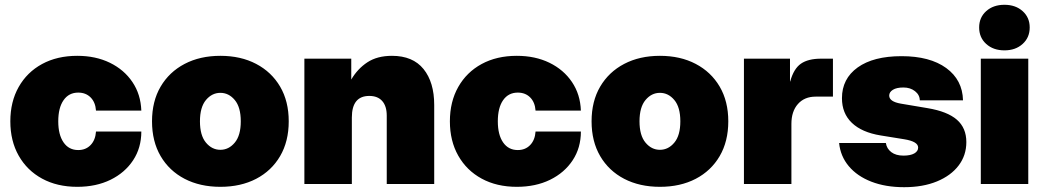

<svg xmlns="http://www.w3.org/2000/svg" viewBox="-20 -757 4293 790"><path d="M297.9 11.7Q215.3 11.7 153.3 -22Q91.3 -55.7 56.9 -116.5Q22.5 -177.2 22.5 -257.8Q22.5 -338.4 56.9 -399.2Q91.3 -460 153.3 -493.7Q215.3 -527.3 297.9 -527.3Q373.5 -527.3 432.1 -498.8Q490.7 -470.2 524.9 -419.4Q559.1 -368.7 561.5 -301.8H375Q372.6 -336.4 352.8 -356.2Q333 -376 301.8 -376Q263.2 -376 241.5 -344.7Q219.7 -313.5 219.7 -257.8Q219.7 -202.6 241.5 -171.1Q263.2 -139.6 301.8 -139.6Q333 -139.6 352.8 -160.2Q372.6 -180.7 375 -215.8H561.5Q561.5 -148.9 527.8 -97.7Q494.1 -46.4 434.8 -17.3Q375.5 11.7 297.9 11.7Z M886.7 11.7Q803.2 11.7 739.7 -21.2Q676.3 -54.2 640.9 -114.7Q605.5 -175.3 605.5 -257.8Q605.5 -340.3 640.9 -400.6Q676.3 -460.9 739.7 -494.1Q803.2 -527.3 886.7 -527.3Q970.7 -527.3 1033.9 -494.1Q1097.2 -460.9 1132.6 -400.6Q1168 -340.3 1168 -257.8Q1168 -175.3 1132.6 -114.7Q1097.2 -54.2 1033.9 -21.2Q970.7 11.7 886.7 11.7ZM886.7 -140.6Q921.4 -140.6 946 -170.2Q970.7 -199.7 970.7 -257.8Q970.7 -315.9 946 -345.5Q921.4 -375 886.7 -375Q852.1 -375 827.4 -345.5Q802.7 -315.9 802.7 -257.8Q802.7 -199.7 827.4 -170.2Q852.1 -140.6 886.7 -140.6Z M1427.7 -273.4V0H1232.4V-515.6H1425.3V-429.7Q1451.2 -474.1 1491.7 -500.7Q1532.2 -527.3 1592.8 -527.3Q1678.7 -527.3 1722.7 -472.9Q1766.6 -418.5 1766.6 -325.2V0H1571.3V-281.2Q1571.3 -320.3 1552.7 -341.3Q1534.2 -362.3 1499.5 -362.3Q1427.7 -362.3 1427.7 -273.4Z M2106.4 11.7Q2023.9 11.7 1961.9 -22Q1899.9 -55.7 1865.5 -116.5Q1831.1 -177.2 1831.1 -257.8Q1831.1 -338.4 1865.5 -399.2Q1899.9 -460 1961.9 -493.7Q2023.9 -527.3 2106.4 -527.3Q2182.1 -527.3 2240.7 -498.8Q2299.3 -470.2 2333.5 -419.4Q2367.7 -368.7 2370.1 -301.8H2183.6Q2181.2 -336.4 2161.4 -356.2Q2141.6 -376 2110.4 -376Q2071.8 -376 2050 -344.7Q2028.3 -313.5 2028.3 -257.8Q2028.3 -202.6 2050 -171.1Q2071.8 -139.6 2110.4 -139.6Q2141.6 -139.6 2161.4 -160.2Q2181.2 -180.7 2183.6 -215.8H2370.1Q2370.1 -148.9 2336.4 -97.7Q2302.7 -46.4 2243.4 -17.3Q2184.1 11.7 2106.4 11.7Z M2695.3 11.7Q2611.8 11.7 2548.3 -21.2Q2484.9 -54.2 2449.5 -114.7Q2414.1 -175.3 2414.1 -257.8Q2414.1 -340.3 2449.5 -400.6Q2484.9 -460.9 2548.3 -494.1Q2611.8 -527.3 2695.3 -527.3Q2779.3 -527.3 2842.5 -494.1Q2905.8 -460.9 2941.2 -400.6Q2976.6 -340.3 2976.6 -257.8Q2976.6 -175.3 2941.2 -114.7Q2905.8 -54.2 2842.5 -21.2Q2779.3 11.7 2695.3 11.7ZM2695.3 -140.6Q2730 -140.6 2754.6 -170.2Q2779.3 -199.7 2779.3 -257.8Q2779.3 -315.9 2754.6 -345.5Q2730 -375 2695.3 -375Q2660.6 -375 2636 -345.5Q2611.3 -315.9 2611.3 -257.8Q2611.3 -199.7 2636 -170.2Q2660.6 -140.6 2695.3 -140.6Z M3041 0V-515.6H3230.5V-421.9H3231.4Q3245.6 -474.1 3275.4 -494.9Q3305.2 -515.6 3358.4 -515.6H3407.2V-359.4H3335.9Q3290 -359.4 3263.2 -329.1Q3236.3 -298.8 3236.3 -247.1V0Z M3700.2 13.2Q3623.5 13.2 3565.2 -9.5Q3506.8 -32.2 3472.4 -73.2Q3438 -114.3 3432.6 -168.5H3625Q3628.4 -145.5 3647.2 -131.1Q3666 -116.7 3697.3 -116.7Q3726.1 -116.7 3741.9 -125.7Q3757.8 -134.8 3757.8 -149.9Q3757.8 -174.8 3700.2 -184.1L3603.5 -199.7Q3525.9 -212.4 3485.1 -251.5Q3444.3 -290.5 3444.3 -353Q3444.3 -433.1 3509 -479.5Q3573.7 -525.9 3689.5 -525.9Q3806.2 -525.9 3873.3 -477.1Q3940.4 -428.2 3942.4 -344.2H3764.6Q3764.2 -366.7 3744.9 -381.8Q3725.6 -397 3697.3 -397Q3668.9 -397 3653.8 -387.5Q3638.7 -377.9 3638.7 -363.8Q3638.7 -338.9 3686.5 -330.6L3796.9 -312Q3878.4 -298.3 3917.2 -264.4Q3956.1 -230.5 3956.1 -172.4Q3956.1 -117.7 3924.3 -75.9Q3892.6 -34.2 3835 -10.5Q3777.3 13.2 3700.2 13.2Z M4015.6 0V-515.6H4210.9V0ZM4112.8 -549.8Q4066.9 -549.8 4037.8 -576.2Q4008.8 -602.5 4008.8 -644Q4008.8 -685.1 4037.8 -711.2Q4066.9 -737.3 4112.8 -737.3Q4158.7 -737.3 4187.7 -711.2Q4216.8 -685.1 4216.8 -644Q4216.8 -602.5 4187.7 -576.2Q4158.7 -549.8 4112.8 -549.8Z"/></svg>

Font: Inter Display Black
Style: Regular
Weight: 900
Designer: Rasmus Andersson
Foundry: rsms
Version: Version 4.000;git-a52131595